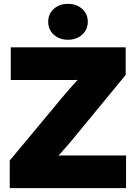

<svg xmlns="http://www.w3.org/2000/svg" viewBox="-20 -972 702 992"><path d="M30.3 0V-142.6L301.3 -468.3Q334.5 -508.3 370.6 -547.6Q406.7 -586.9 444.8 -627L465.3 -560.1Q414.6 -559.1 363.5 -558.8Q312.5 -558.6 261.2 -558.6H35.6V-727.5H629.4V-585L361.8 -259.8Q329.1 -219.7 293 -179.9Q256.8 -140.1 219.2 -100.6L198.7 -167.5Q250.5 -168.5 302.7 -168.7Q355 -168.9 407.2 -168.9H631.3V0ZM331.1 -766.6Q286.6 -766.6 257.8 -793Q229 -819.3 229 -859.4Q229 -899.9 257.8 -926Q286.6 -952.1 331.1 -952.1Q375.5 -952.1 404.5 -926Q433.6 -899.9 433.6 -859.4Q433.6 -819.3 404.5 -793Q375.5 -766.6 331.1 -766.6Z"/></svg>

Font: Inter 28pt Black
Style: Regular
Weight: 900
Designer: Rasmus Andersson
Foundry: rsms
Version: Version 4.001;git-66647c0bb